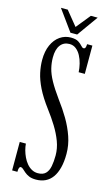

<svg xmlns="http://www.w3.org/2000/svg" viewBox="-130 -888 557 951"><g transform="rotate(15 148.5 -413.0)"><path d="M158 13.5Q136.5 13.5 122.5 7.5Q108.5 1.5 99 -6.8Q89.5 -15 83 -21Q76.5 -27 70.5 -27Q60 -27 60 0H33V-146H64.5Q65.5 -130.5 70.2 -113Q75 -95.5 82.8 -79Q90.5 -62.5 101.8 -49Q113 -35.5 127.5 -27.5Q142 -19.5 159 -19.5Q185 -19.5 198.8 -33.2Q212.5 -47 217.2 -71.5Q222 -96 222 -127.5Q222 -163 208.8 -198.5Q195.5 -234 173.8 -269.2Q152 -304.5 126.5 -338Q89 -388 69.2 -428.2Q49.5 -468.5 42.2 -502.5Q35 -536.5 35 -567.5Q35 -612 49.5 -644.2Q64 -676.5 89 -693.8Q114 -711 144.5 -711Q170.5 -711 183.8 -702.2Q197 -693.5 204.2 -684.8Q211.5 -676 218 -676Q224 -676 226.8 -681.5Q229.5 -687 230 -700H257V-555H225.5Q224.5 -575.5 219.2 -597.2Q214 -619 204.2 -637.2Q194.5 -655.5 180 -667Q165.5 -678.5 146 -678.5Q116.5 -678.5 99.8 -656.5Q83 -634.5 83 -593Q83 -565 89.8 -537.5Q96.5 -510 114.5 -477.2Q132.5 -444.5 165 -399.5Q194.5 -360.5 218.5 -319.8Q242.5 -279 257.2 -236.2Q272 -193.5 272 -148.5Q272 -108 264.2 -77.8Q256.5 -47.5 242 -27.2Q227.5 -7 206.5 3.2Q185.5 13.5 158 13.5ZM135.5 -733.5 58 -840.5H93L152.5 -767.5L211.5 -840.5H246.5L170 -733.5Z"/></g></svg>

Font: Imbue Light
Style: Regular
Weight: 300
Designer: Tyler Finck
Foundry: Etcetera Type Company
Version: Version 1.102